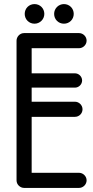

<svg xmlns="http://www.w3.org/2000/svg" viewBox="-20 -916 454 940"><path d="M341 -848C341 -875 320 -896 293 -896C267 -896 245 -875 245 -848C245 -821 266 -800 293 -800C320 -800 341 -821 341 -848ZM197 -848C197 -875 176 -896 149 -896C122 -896 101 -875 101 -848C101 -821 122 -800 149 -800C175 -800 197 -821 197 -848ZM135 -70V-344H347C367 -344 384 -360 384 -381C384 -401 367 -418 347 -418H135V-487H347C366 -487 382 -503 382 -522C382 -541 366 -557 347 -557H135V-680H367C387 -680 404 -697 404 -717C404 -737 387 -754 367 -754H98C76 -754 61 -735 61 -717V-33C61 -11 80 4 98 4H367C387 4 404 -13 404 -33C404 -53 387 -70 367 -70Z"/></svg>

Font: LS
Style: RegularAlt
Weight: 500
Designer: BSozoo
Foundry: BSozoo
Version: Version 001.000